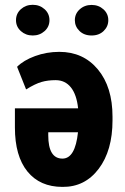

<svg xmlns="http://www.w3.org/2000/svg" viewBox="-20 -749 508 779"><path d="M220.7 -538.6Q317.9 -538.6 377.2 -467.3Q436.5 -396 436.5 -275.4V-260.7Q436.5 -138.2 380.4 -64Q324.2 10.3 233.4 9.3Q142.1 9.3 91.3 -53.2Q40.5 -115.7 40.5 -231.9V-309.6H296.9Q291 -365.2 267.6 -394.5Q244.1 -423.8 205.6 -423.8Q174.3 -423.8 148.7 -416.5Q123 -409.2 85.9 -386.2L49.3 -478Q75.7 -504.4 122.3 -521.5Q168.9 -538.6 220.7 -538.6ZM233.4 -105.5Q285.2 -105.5 296.4 -212.4H175.8V-200.2Q175.8 -105.5 233.4 -105.5ZM44.9 -667Q44.9 -693.8 64.7 -711.7Q84.5 -729.5 112.8 -729.5Q141.1 -729.5 160.9 -711.7Q180.7 -693.8 180.7 -667Q180.7 -640.6 160.9 -622.8Q141.1 -605 112.8 -605Q84.5 -605 64.7 -622.8Q44.9 -640.6 44.9 -667ZM283.7 -667Q283.7 -693.4 303.5 -711.2Q323.2 -729 351.6 -729Q379.9 -729 399.7 -711.2Q419.4 -693.4 419.4 -667Q419.4 -641.6 400.6 -623.3Q381.8 -605 351.6 -605Q321.3 -605 302.5 -623.3Q283.7 -641.6 283.7 -667Z"/></svg>

Font: Roboto Condensed
Style: Bold
Weight: 700
Designer: Google
Version: Version 2.134; 2016